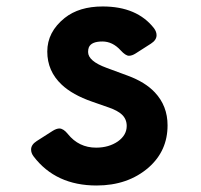

<svg xmlns="http://www.w3.org/2000/svg" viewBox="-20 -567 626 597"><path d="M280.3 9.8Q153.3 9.8 84.5 -80.6Q76.7 -90.8 76.7 -102.1Q76.7 -117.2 94.2 -128.4L144 -160.2Q155.8 -167.5 165 -167.5Q177.7 -167 190.9 -150.4Q225.1 -107.9 278.8 -107.9Q318.4 -107.9 346.7 -127.4Q374 -147 374 -175.3Q374 -196.8 358.9 -210.9Q345.7 -223.1 319.3 -232.4L266.1 -251Q205.6 -272 171.9 -303.7Q127 -345.7 127 -406.7Q127 -467.8 181.2 -511.2Q226.1 -546.9 299.3 -546.9Q406.2 -546.9 459 -479Q466.8 -468.3 466.8 -457.5Q466.8 -442.4 449.2 -431.2L401.9 -400.9Q390.6 -393.6 380.9 -393.6Q370.6 -393.6 355 -410.6Q330.1 -438 298.3 -438Q264.2 -438 256.3 -419.9Q253.9 -414.1 253.9 -405.3Q253.9 -377 311.5 -356L376.5 -332Q431.2 -312 461.4 -279.8Q501 -237.8 501 -177.2Q501 -98.1 442.4 -46.4Q377.9 9.8 280.3 9.8Z"/></svg>

Font: Simply Mono
Style: Bold
Weight: 700
Designer: Wojciech Kalinowski "wmk69" (wmk69@o2.pl)
Foundry: Wojciech Kalinowski "wmk69" (wmk69@o2.pl)
Version: Version 1.0.0